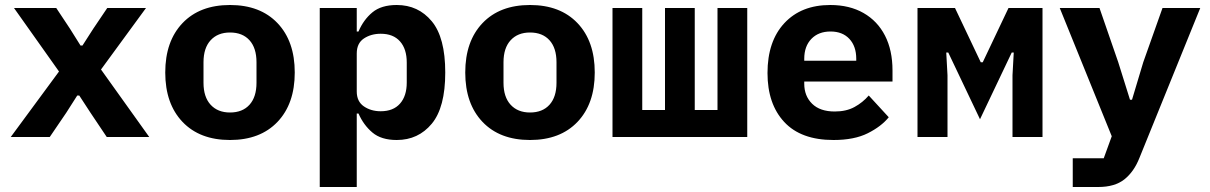

<svg xmlns="http://www.w3.org/2000/svg" viewBox="-20 -548 4840 768"><path d="M23 0 216 -262 36 -516H205L260 -433L302 -366H310L353 -433L409 -516H564L384 -270L577 0H407L342 -97L297 -166H289L245 -97L179 0Z M900 12Q779 12 710 -60.5Q641 -133 641 -258Q641 -383 710 -455.5Q779 -528 900 -528Q1021 -528 1090 -455.5Q1159 -383 1159 -258Q1159 -133 1090 -60.5Q1021 12 900 12ZM900 -98Q950 -98 978 -129Q1006 -160 1006 -217V-299Q1006 -356 978 -387Q950 -418 900 -418Q851 -418 822.5 -387Q794 -356 794 -299V-217Q794 -160 822.5 -129Q851 -98 900 -98Z M1259 -516H1407V-422H1414Q1434 -469 1469.5 -498.5Q1505 -528 1567 -528Q1653 -528 1707 -463Q1761 -398 1761 -258Q1761 -118 1707 -53Q1653 12 1567 12Q1505 12 1469.5 -18Q1434 -48 1414 -94H1407V200H1259ZM1503 -103Q1553 -103 1580 -133.5Q1607 -164 1607 -218V-298Q1607 -352 1580 -382.5Q1553 -413 1503 -413Q1464 -413 1435.5 -394Q1407 -375 1407 -334V-182Q1407 -142 1435.5 -122.5Q1464 -103 1503 -103Z M2100 12Q1979 12 1910 -60.5Q1841 -133 1841 -258Q1841 -383 1910 -455.5Q1979 -528 2100 -528Q2221 -528 2290 -455.5Q2359 -383 2359 -258Q2359 -133 2290 -60.5Q2221 12 2100 12ZM2100 -98Q2150 -98 2178 -129Q2206 -160 2206 -217V-299Q2206 -356 2178 -387Q2150 -418 2100 -418Q2051 -418 2022.5 -387Q1994 -356 1994 -299V-217Q1994 -160 2022.5 -129Q2051 -98 2100 -98Z M2430 -516H2549V-108H2640V-516H2759V-108H2850V-516H2969V0H2430Z M3314 12Q3184 12 3117 -60Q3050 -132 3050 -256Q3050 -383 3117.5 -455.5Q3185 -528 3301 -528Q3378 -528 3434 -496Q3490 -464 3520 -405.5Q3550 -347 3550 -266V-222H3197V-213Q3197 -164 3228.5 -133Q3260 -102 3319 -102Q3365 -102 3398 -120Q3431 -138 3455 -166L3535 -79Q3505 -42 3451 -15Q3397 12 3314 12ZM3302 -422Q3254 -422 3225.5 -392.5Q3197 -363 3197 -313V-305H3405V-313Q3405 -363 3377.5 -392.5Q3350 -422 3302 -422Z M3650 0V-516H3800L3903 -299H3911L4014 -516H4150V0H4030V-247L4035 -338H4027L3900 -71L3773 -338H3765L3770 -247V0Z M4271 200V85H4395L4427 -3L4219 -516H4378L4453 -299L4500 -149H4508L4553 -299L4630 -516H4781L4538 83Q4516 139 4477.5 169.5Q4439 200 4373 200Z"/></svg>

Font: Lilex Nerd Font
Style: Bold
Weight: 700
Designer: Mike Abbink, Paul van der Laan, Pieter van Rosmalen, Mikhael Khrustik
Foundry: Mikhael Khrustik
Version: Version 2.400; ttfautohint (v1.8.4.7-5d5b);Nerd Fonts 3.3.0